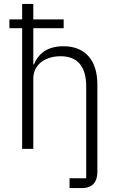

<svg xmlns="http://www.w3.org/2000/svg" viewBox="-20 -760 604 980"><path d="M335 150H420V-319C420 -423 374 -473 289 -473C253 -473 219 -464 193 -445C167 -426 150 -397 150 -360V0H93V-616H28V-661H93V-740H150V-661H305V-616H150V-431H153C176 -486 221 -524 304 -524C413 -524 477 -454 477 -329V117C477 168 453 200 398 200H335Z"/></svg>

Font: Plexus Sans Light
Style: Regular
Weight: 300
Version: Version 2.001;PS 002.001;hotconv 1.0.70;makeotf.lib2.5.58329